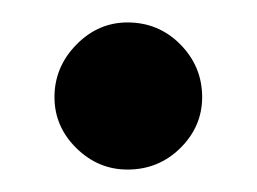

<svg xmlns="http://www.w3.org/2000/svg" viewBox="-20 -148 230 172"><path d="M94.2 3.9Q67.9 3.9 48.3 -15.4Q28.8 -34.7 28.8 -61Q28.8 -87.9 48.3 -107.9Q67.9 -127.9 94.2 -127.9Q122.1 -127.9 141.6 -108.2Q161.1 -88.4 161.1 -61Q161.1 -34.7 141.6 -15.4Q122.1 3.9 94.2 3.9Z"/></svg>

Font: Lumene Sans Condensed
Style: Bold
Weight: 600
Width: 3
Designer: Deni Anggara
Version: Version 1.003;Glyphs 3.1.2 (3151)